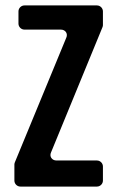

<svg xmlns="http://www.w3.org/2000/svg" viewBox="-20 -687 432 707"><path d="M55 0H337C349 0 359 -10 359 -22V-74C359 -86 349 -96 337 -96H188C171 -96 161 -111 168 -126L357 -586C358 -587 359 -593 359 -594V-645C359 -657 349 -667 337 -667H70C58 -667 48 -657 48 -645V-600C48 -588 58 -578 70 -578H204C221 -578 231 -563 224 -548L35 -90C34 -89 33 -83 33 -82V-22C33 -10 43 0 55 0Z"/></svg>

Font: DIN Rundschrift
Style: Mittel
Weight: 400
Version: Version 1.027